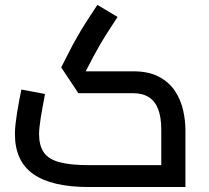

<svg xmlns="http://www.w3.org/2000/svg" viewBox="-20 -752 839 772"><path d="M337 0Q188 0 114 -52Q40 -104 40 -213Q40 -231.1 42.4 -252.9Q44.9 -274.7 48.6 -298.7Q52.4 -322.6 57 -346.6Q61.6 -370.5 66 -392L160.9 -374.1Q156.5 -349.7 152.2 -326.6Q147.8 -303.5 144.4 -282.7Q141 -261.9 139.1 -243.9Q137.1 -226 137.1 -212.4Q137.1 -168.3 155.2 -140.6Q173.3 -112.8 217.2 -100.4Q261.1 -88 337 -88H628.5V-229.3Q628.5 -280.5 615.9 -313.1Q603.4 -345.6 578.2 -361.4Q553.1 -377.3 514.5 -377.3H295L226.1 -481.1L270.5 -567.8Q281.9 -588.9 294.8 -611.4Q307.6 -633.8 326.1 -662.8Q344.6 -691.9 371.6 -732.4L452.7 -683.9Q425.1 -642.1 407.9 -614.7Q390.7 -587.3 379.1 -566.9Q367.5 -546.6 356.7 -526.7L324.6 -465.3H514.5Q578.9 -465.3 620.1 -442.9Q661.2 -420.5 684.3 -385Q707.3 -349.5 716.5 -308.1Q725.6 -266.8 725.6 -229.3V0Z"/></svg>

Font: TitilliumWeb ExtraLight
Style: Regular
Weight: 400
Designer: Mohamed Gaber, Accademia di Belle Arti di Urbino and others
Foundry: Kief Type Foundry, Accademia di Belle Arti di Urbino and others
Version: Version 3.000; ttfautohint (v1.8.2)